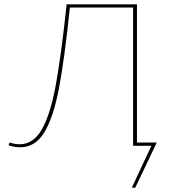

<svg xmlns="http://www.w3.org/2000/svg" viewBox="-20 -678 797 893"><path d="M702 0 609 195H593L684 0H599V-643H305Q280 -402 254 -266Q228 -130 185.5 -61.5Q143 7 75 7Q47 7 20 -2L24 -15Q51 -7 71 -7Q135 -7 174.5 -76Q214 -145 239 -280Q264 -415 290 -658H617V-15H709Z"/></svg>

Font: Ysabeau Thin
Style: Regular
Weight: 200
Designer: Christian Thalmann (Catharsis Fonts)
Version: Version 0.003